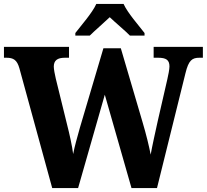

<svg xmlns="http://www.w3.org/2000/svg" viewBox="-22 -951 1046 971"><path d="M359 -784V-771H432C456 -795 505 -837 533 -864C561 -837 613 -794 635 -771H709V-784C680 -822 623 -886 603 -931H465C445 -886 388 -822 359 -784ZM76 -606 242 0H373L508 -472L643 0H772L916 -581C932 -647 950 -659 987 -659H1004V-714H755V-659H777C818 -659 835 -648 835 -615C835 -601 829 -570 824 -549L776 -340C763 -281 748 -214 740 -169C732 -211 718 -269 699 -333L589 -707H501L382 -305C368 -254 356 -214 348 -172C343 -213 329 -275 317 -322L260 -554C255 -574 250 -603 250 -614C250 -645 268 -659 306 -659H327V-714H-2V-659H10C46 -659 64 -648 76 -606Z"/></svg>

Font: Noto Serif Armenian SemiCondensed
Style: Bold
Weight: 700
Width: 4
Designer: Monotype Design Team
Foundry: Monotype Imaging Inc.
Version: Version 2.008